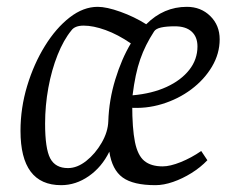

<svg xmlns="http://www.w3.org/2000/svg" viewBox="-20 -533 675 562"><path d="M159 9Q40 9 40 -150Q40 -217 59.5 -281.5Q79 -346 111.5 -398.5Q144 -451 184 -482Q224 -513 266 -513Q292 -513 332.5 -498.5Q373 -484 408 -462Q459 -513 527 -513Q568 -513 595.5 -486Q623 -459 623 -418Q623 -376 600.5 -338Q578 -300 540 -271.5Q502 -243 454.5 -228.5Q407 -214 358 -218L367 -244V-227Q367 -157 375 -117.5Q383 -78 402.5 -62Q422 -46 456 -46Q478 -46 509 -58.5Q540 -71 569 -91L587 -64Q567 -43 540.5 -26.5Q514 -10 486.5 -0.5Q459 9 435 9Q370 9 339 -13.5Q308 -36 300 -89Q278 -44 240 -17.5Q202 9 159 9ZM179 -41Q206 -41 232.5 -62Q259 -83 277.5 -115Q296 -147 297 -178Q299 -240 317.5 -300.5Q336 -361 363 -406Q325 -432 289 -445Q253 -458 225 -458Q212 -458 203 -454.5Q194 -451 189 -444Q166 -416 148.5 -372Q131 -328 121.5 -276Q112 -224 112 -171Q112 -98 127 -69.5Q142 -41 179 -41ZM368 -254Q425 -259 467.5 -278.5Q510 -298 534 -328.5Q558 -359 558 -397Q558 -425 541 -440.5Q524 -456 492 -456Q467 -456 451.5 -452.5Q436 -449 431 -441Q418 -421 408 -401Q398 -381 390.5 -359.5Q383 -338 377.5 -312Q372 -286 368 -254Z"/></svg>

Font: Faustina Light Light
Style: Italic
Weight: 300
Italic angle: -8°
Version: Version 1.200